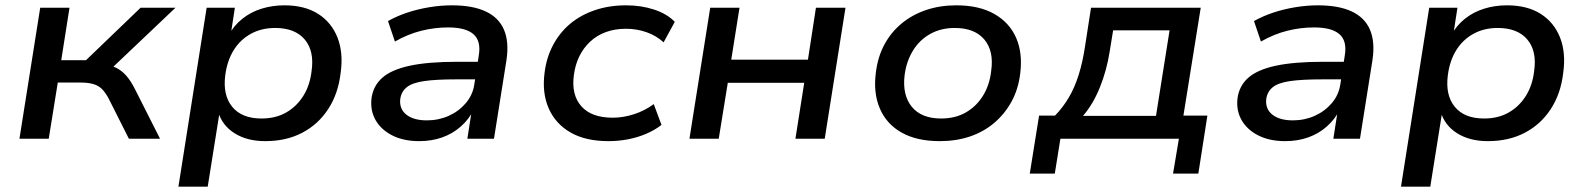

<svg xmlns="http://www.w3.org/2000/svg" viewBox="-20 -521 5952 721"><path d="M53 0 131 -492H241L210 -295H303L508 -492H639L383 -249L364 -280Q394 -277 415 -267Q436 -257 453.5 -237.5Q471 -218 488 -184L581 0H464L388 -151Q375 -175 362 -187.5Q349 -200 330 -205.5Q311 -211 281 -211H197L163 0Z M650 180 756 -492H862L846 -388H838Q858 -425 890 -450.5Q922 -476 962.5 -488.5Q1003 -501 1048 -501Q1124 -501 1174.5 -469Q1225 -437 1247.5 -379.5Q1270 -322 1259 -246Q1250 -169 1212.5 -111.5Q1175 -54 1115 -22.5Q1055 9 976 9Q908 9 861 -20.5Q814 -50 799 -102H805L760 180ZM962 -76Q1015 -76 1054.5 -98.5Q1094 -121 1119 -161Q1144 -201 1150 -254Q1161 -329 1124.5 -372.5Q1088 -416 1013 -416Q962 -416 922 -394Q882 -372 857.5 -332.5Q833 -293 826 -239Q816 -164 852 -120Q888 -76 962 -76Z M1554 9Q1496 9 1454 -12Q1412 -33 1391 -69Q1370 -105 1375 -151Q1381 -198 1415 -228.5Q1449 -259 1518 -274Q1587 -289 1697 -289H1790L1780 -223H1693Q1617 -223 1572.5 -216.5Q1528 -210 1507.5 -193.5Q1487 -177 1483 -149Q1479 -112 1506 -90.5Q1533 -69 1583 -69Q1627 -69 1665 -86Q1703 -103 1729 -133.5Q1755 -164 1761 -203L1778 -313Q1787 -367 1758 -392.5Q1729 -418 1663 -418Q1612 -418 1562 -405.5Q1512 -393 1463 -365L1437 -442Q1471 -461 1510.5 -474Q1550 -487 1593 -494Q1636 -501 1677 -501Q1755 -501 1804 -478Q1853 -455 1872.5 -409.5Q1892 -364 1882 -296L1835 0H1735L1752 -109H1759Q1741 -73 1710.5 -46Q1680 -19 1640.5 -5Q1601 9 1554 9Z M2265 9Q2179 9 2122.5 -23.5Q2066 -56 2040.5 -114Q2015 -172 2025 -248Q2032 -305 2057 -352Q2082 -399 2121.5 -432Q2161 -465 2214.5 -483Q2268 -501 2331 -501Q2388 -501 2436.5 -485Q2485 -469 2514 -439L2472 -362Q2445 -387 2408 -400Q2371 -413 2331 -413Q2289 -413 2255 -400.5Q2221 -388 2196 -364.5Q2171 -341 2155.5 -309.5Q2140 -278 2135 -239Q2125 -165 2163 -122Q2201 -79 2281 -79Q2320 -79 2360.5 -92Q2401 -105 2435 -130L2464 -52Q2440 -33 2407.5 -19Q2375 -5 2339 2Q2303 9 2265 9Z M2569 0 2647 -492H2757L2726 -297H3014L3044 -492H3155L3077 0H2967L3000 -210H2713L2679 0Z M3509 9Q3423 9 3366 -23Q3309 -55 3284 -113.5Q3259 -172 3269 -248Q3276 -307 3301 -353.5Q3326 -400 3366 -433Q3406 -466 3458 -483.5Q3510 -501 3571 -501Q3657 -501 3714 -468.5Q3771 -436 3796 -378.5Q3821 -321 3811 -244Q3804 -186 3778.5 -139.5Q3753 -93 3713.5 -59.5Q3674 -26 3622.5 -8.5Q3571 9 3509 9ZM3514 -76Q3567 -76 3606.5 -98.5Q3646 -121 3671 -161Q3696 -201 3702 -254Q3713 -329 3676.5 -372.5Q3640 -416 3565 -416Q3514 -416 3474 -394Q3434 -372 3409 -332Q3384 -292 3377 -239Q3368 -164 3404 -120Q3440 -76 3514 -76Z M3847 131 3882 -87H3942Q3972 -118 3994 -155.5Q4016 -193 4031 -241Q4046 -289 4055 -350L4077 -492H4489L4424 -87H4514L4480 131H4385L4407 0H3962L3941 131ZM4047 -86H4321L4372 -407H4160L4147 -327Q4136 -257 4110.5 -193.5Q4085 -130 4047 -86Z M4806 9Q4748 9 4706 -12Q4664 -33 4643 -69Q4622 -105 4627 -151Q4633 -198 4667 -228.5Q4701 -259 4770 -274Q4839 -289 4949 -289H5042L5032 -223H4945Q4869 -223 4824.5 -216.5Q4780 -210 4759.5 -193.5Q4739 -177 4735 -149Q4731 -112 4758 -90.5Q4785 -69 4835 -69Q4879 -69 4917 -86Q4955 -103 4981 -133.5Q5007 -164 5013 -203L5030 -313Q5039 -367 5010 -392.5Q4981 -418 4915 -418Q4864 -418 4814 -405.5Q4764 -393 4715 -365L4689 -442Q4723 -461 4762.5 -474Q4802 -487 4845 -494Q4888 -501 4929 -501Q5007 -501 5056 -478Q5105 -455 5124.5 -409.5Q5144 -364 5134 -296L5087 0H4987L5004 -109H5011Q4993 -73 4962.5 -46Q4932 -19 4892.5 -5Q4853 9 4806 9Z M5241 180 5347 -492H5453L5437 -388H5429Q5449 -425 5481 -450.5Q5513 -476 5553.5 -488.5Q5594 -501 5639 -501Q5715 -501 5765.5 -469Q5816 -437 5838.5 -379.5Q5861 -322 5850 -246Q5841 -169 5803.5 -111.5Q5766 -54 5706 -22.5Q5646 9 5567 9Q5499 9 5452 -20.5Q5405 -50 5390 -102H5396L5351 180ZM5553 -76Q5606 -76 5645.5 -98.5Q5685 -121 5710 -161Q5735 -201 5741 -254Q5752 -329 5715.5 -372.5Q5679 -416 5604 -416Q5553 -416 5513 -394Q5473 -372 5448.5 -332.5Q5424 -293 5417 -239Q5407 -164 5443 -120Q5479 -76 5553 -76Z"/></svg>

Font: Nunito Sans 10pt SemiExpanded SemiBold
Style: Italic
Weight: 600
Width: 6
Italic angle: -9°
Designer: Vernon Adams
Foundry: Vernon Adams
Version: Version 3.101;gftools[0.9.27]